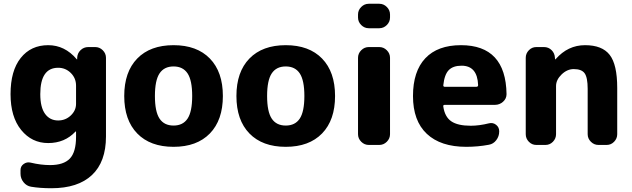

<svg xmlns="http://www.w3.org/2000/svg" viewBox="-20 -770 3360 1020"><path d="M289 -410Q194 -410 194 -270Q194 -200 219.5 -165Q245 -130 289 -130Q328 -130 356 -156.5Q384 -183 384 -218V-315Q384 -355 356 -382.5Q328 -410 289 -410ZM236 -10Q149 -10 92.5 -79.5Q36 -149 36 -270Q36 -394 90 -462Q144 -530 236 -530Q324 -530 387 -456L389 -454Q390 -454 390 -455V-463Q391 -487 408 -503.5Q425 -520 449 -520H486Q509 -520 526 -503Q543 -486 543 -463V-45Q543 90 468.5 160Q394 230 253 230Q193 230 145 222Q121 218 105 198Q89 178 89 153V133Q89 113 106 101Q123 89 143 94Q197 107 246 107Q318 107 351 72.5Q384 38 384 -43V-71Q384 -72 383 -72Q382 -72 381 -71Q324 -10 236 -10Z M976.5 -380Q952 -417 902 -417Q852 -417 827.5 -380Q803 -343 803 -260Q803 -177 827.5 -140Q852 -103 902 -103Q952 -103 976.5 -140Q1001 -177 1001 -260Q1001 -343 976.5 -380ZM1095 -61Q1026 10 902 10Q778 10 709 -61Q640 -132 640 -260Q640 -388 709 -459Q778 -530 902 -530Q1026 -530 1095 -459Q1164 -388 1164 -260Q1164 -132 1095 -61Z M1572.5 -380Q1548 -417 1498 -417Q1448 -417 1423.5 -380Q1399 -343 1399 -260Q1399 -177 1423.5 -140Q1448 -103 1498 -103Q1548 -103 1572.5 -140Q1597 -177 1597 -260Q1597 -343 1572.5 -380ZM1691 -61Q1622 10 1498 10Q1374 10 1305 -61Q1236 -132 1236 -260Q1236 -388 1305 -459Q1374 -530 1498 -530Q1622 -530 1691 -459Q1760 -388 1760 -260Q1760 -132 1691 -61Z M1939 0Q1916 0 1899 -17Q1882 -34 1882 -57V-463Q1882 -486 1899 -503Q1916 -520 1939 -520H1995Q2018 -520 2035 -503Q2052 -486 2052 -463V-57Q2052 -34 2035 -17Q2018 0 1995 0ZM1939 -620Q1916 -620 1899 -637Q1882 -654 1882 -677V-693Q1882 -716 1899 -733Q1916 -750 1939 -750H1995Q2018 -750 2035 -733Q2052 -716 2052 -693V-677Q2052 -654 2035 -637Q2018 -620 1995 -620Z M2432 -421Q2387 -421 2364 -397.5Q2341 -374 2335 -317Q2335 -309 2342 -309H2511Q2520 -309 2520 -318Q2516 -421 2432 -421ZM2457 10Q2321 10 2247.5 -59Q2174 -128 2174 -260Q2174 -391 2239.5 -460.5Q2305 -530 2429 -530Q2667 -530 2671 -270Q2671 -246 2652.5 -229.5Q2634 -213 2610 -213H2343Q2333 -213 2335 -204Q2343 -149 2377.5 -125.5Q2412 -102 2481 -102Q2526 -102 2578 -115Q2599 -120 2615.5 -107Q2632 -94 2632 -73V-71Q2632 -46 2616.5 -25.5Q2601 -5 2577 -1Q2519 10 2457 10Z M2829 0Q2806 0 2789.5 -17Q2773 -34 2773 -57V-463Q2773 -486 2789.5 -503Q2806 -520 2829 -520H2870Q2894 -520 2910.5 -503.5Q2927 -487 2928 -463L2929 -455Q2929 -454 2930 -454L2932 -456Q2997 -530 3088 -530Q3179 -530 3219 -478.5Q3259 -427 3259 -303V-57Q3259 -34 3242.5 -17Q3226 0 3203 0H3159Q3136 0 3119 -17Q3102 -34 3102 -57V-298Q3102 -358 3086 -380.5Q3070 -403 3028 -403Q2993 -403 2963.5 -374.5Q2934 -346 2934 -313V-57Q2934 -34 2917.5 -17Q2901 0 2878 0Z"/></svg>

Font: Rounded Mplus 1c ExtraBold
Style: Regular
Weight: 800
Version: Version 1.059.20150529